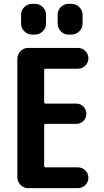

<svg xmlns="http://www.w3.org/2000/svg" viewBox="-20 -980 540 1000"><path d="M217.8 -622.1Q210 -622.1 210 -614.3V-448.2Q210 -440.4 217.8 -440.4H377Q399.4 -440.4 414.6 -424.8Q429.7 -409.2 429.7 -387.2Q429.7 -365.2 414.6 -350.1Q399.4 -335 377 -335H217.8Q210 -335 210 -326.2V-116.2Q210 -108.4 217.8 -108.4H385.7Q408.2 -108.4 424.3 -92.3Q440.4 -76.2 440.4 -54.2Q440.4 -32.2 424.3 -16.1Q408.2 0 385.7 0H127Q103.5 0 86.9 -17.1Q70.3 -34.2 70.3 -56.6V-672.9Q70.3 -696.3 86.9 -713.4Q103.5 -730.5 127 -730.5H385.7Q408.2 -730.5 424.3 -714.4Q440.4 -698.2 440.4 -676.3Q440.4 -654.3 424.3 -638.2Q408.2 -622.1 385.7 -622.1ZM336.9 -960H352.5Q376 -960 393.1 -942.9Q410.2 -925.8 410.2 -903.3V-857.4Q410.2 -834 393.1 -816.9Q376 -799.8 352.5 -799.8H336.9Q313.5 -799.8 296.9 -816.9Q280.3 -834 280.3 -857.4V-903.3Q280.3 -926.8 296.9 -943.4Q313.5 -960 336.9 -960ZM147.5 -960H163.1Q186.5 -960 203.1 -942.9Q219.7 -925.8 219.7 -903.3V-857.4Q219.7 -834 202.6 -816.9Q185.5 -799.8 163.1 -799.8H147.5Q124 -799.8 106.9 -816.9Q89.8 -834 89.8 -857.4V-903.3Q89.8 -926.8 106.9 -943.4Q124 -960 147.5 -960Z"/></svg>

Font: Rounded Mgen+ 1mn bold
Style: Bold
Weight: 700
Designer: [Source Han Sans]
Ryoko NISHIZUKA  (kana & ideographs); Paul D. Hunt (Latin, Greek & Cyrillic); Wenlong ZHANG  (bopomofo
Version: Version 1.059.20150602